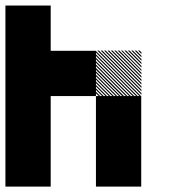

<svg xmlns="http://www.w3.org/2000/svg" viewBox="-20 -687 707 707"><path d="M500.8 -488.3 488.3 -500.8H494.2L500.8 -494.2ZM500.8 -475.8 475.8 -500.8H481.7L500.8 -481.7ZM500.8 -463.3 463.3 -500.8H469.2L500.8 -469.2ZM500.8 -450.8 450.8 -500.8H456.7L500.8 -456.7ZM500.8 -438.3 438.3 -500.8H444.2L500.8 -444.2ZM500.8 -425.8 425.8 -500.8H430.8L500.8 -430.8ZM500.8 -413.3 413.3 -500.8H419.2L500.8 -419.2ZM500.8 -400.8 400.8 -500.8H406.7L500.8 -406.7ZM500.8 -388.3 388.3 -500.8H394.2L500.8 -394.2ZM500.8 -375.8 375.8 -500.8H381.7L500.8 -381.7ZM500.8 -363.3 363.3 -500.8H369.2L500.8 -369.2ZM500.8 -350.8 350.8 -500.8H356.7L500.8 -356.7ZM500.8 -338.3 338.3 -500.8H344.2L500.8 -344.2ZM494.2 -332.5 332.5 -494.2V-500L500 -332.5ZM481.7 -332.5 332.5 -481.7V-487.5L487.5 -332.5ZM469.2 -332.5 332.5 -469.2V-475L475 -332.5ZM456.7 -332.5 332.5 -456.7V-462.5L462.5 -332.5ZM444.2 -332.5 332.5 -444.2V-450L450 -332.5ZM430.8 -332.5 332.5 -430.8V-437.5L437.5 -332.5ZM419.2 -332.5 332.5 -419.2V-425L425 -332.5ZM406.7 -332.5 332.5 -406.7V-412.5L412.5 -332.5ZM394.2 -332.5 332.5 -394.2V-400L400 -332.5ZM381.7 -332.5 332.5 -381.7V-387.5L387.5 -332.5ZM369.2 -332.5 332.5 -369.2V-375L375 -332.5ZM356.7 -332.5 332.5 -356.7V-362.5L362.5 -332.5ZM344.2 -332.5 332.5 -344.2V-350L350 -332.5ZM333.3 -166.7H500V0H333.3ZM0 -166.7H166.7V0H0ZM333.3 -333.3H500V0H333.3ZM0 -333.3H166.7V0H0ZM166.7 -500H333.3V-333.3H166.7ZM0 -500H333.3V-333.3H0ZM0 -500H166.7V-166.7H0ZM0 -666.7H166.7V-333.3H0Z"/></svg>

Font: 0xA000-Pixelated
Style: Pixelated
Weight: 400
Version: Version 0.1